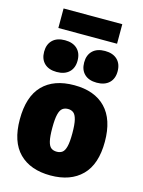

<svg xmlns="http://www.w3.org/2000/svg" viewBox="-145 -1077 873 1172"><g transform="rotate(15 292.0 -491.0)"><path d="M292 11Q165 11 94.2 -59.8Q23.5 -130.5 23.5 -272Q23.5 -416 93.2 -487.5Q163 -559 292 -559Q420.5 -559 490.5 -486.5Q560.5 -414 560.5 -273.5Q560.5 -131 489.5 -60Q418.5 11 292 11ZM292 -139Q313 -139 327 -149.5Q341 -160 348.2 -188.8Q355.5 -217.5 355.5 -272Q355.5 -328 348 -357.8Q340.5 -387.5 326.5 -398.2Q312.5 -409 292 -409Q271.5 -409 257.2 -398.2Q243 -387.5 235.8 -358.2Q228.5 -329 228.5 -273.5Q228.5 -218 235.5 -189Q242.5 -160 256.5 -149.5Q270.5 -139 292 -139ZM418.5 -609Q368.5 -609 340.8 -635.5Q313 -662 313 -709Q313 -756 340.8 -782.8Q368.5 -809.5 418.5 -809.5Q468.5 -809.5 496.5 -782.8Q524.5 -756 524.5 -709Q524.5 -662 496.5 -635.5Q468.5 -609 418.5 -609ZM165.5 -609Q115.5 -609 87.8 -635.5Q60 -662 60 -709Q60 -756 87.8 -782.8Q115.5 -809.5 165.5 -809.5Q215.5 -809.5 243.5 -782.8Q271.5 -756 271.5 -709Q271.5 -662 243.5 -635.5Q215.5 -609 165.5 -609ZM106.5 -871V-994.5H477.5V-871Z"/></g></svg>

Font: Encode Sans Semi Condensed Black
Style: Regular
Weight: 900
Width: 4
Designer: Multiple Designers
Foundry: Impallari Type
Version: Version 3.000; ttfautohint (v1.8.3) -l 8 -r 50 -G 200 -x 14 